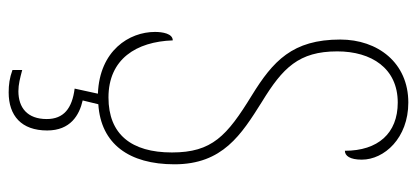

<svg xmlns="http://www.w3.org/2000/svg" viewBox="-286 -478 985 454"><g transform="rotate(90 207.0 -251.5)"><path d="M199 221C254 221 289 191 289 130C289 75 253 54 218 46L227 9C321 3 369 -64 369 -171C369 -285 299 -329 221 -378C141 -427 102 -465 102 -556C102 -637 142 -699 223 -699C296 -699 337 -652 337 -574C349 -574 358 -586 358 -614C358 -667 307 -724 223 -724C129 -724 74 -652 74 -563C74 -450 125 -404 206 -354C302 -295 341 -260 341 -165C341 -69 298 -15 211 -15C120 -15 79 -81 76 -167C60 -167 56 -143 56 -125C56 -64 100 6 202 10L190 65C237 71 262 91 262 131C262 177 235 198 196 198C180 198 165 194 146 189V212C165 219 181 221 199 221Z"/></g></svg>

Font: Noto Serif Bengali Condensed Thin
Style: Regular
Weight: 100
Width: 3
Designer: Juan Bruce, Universal Thirst, Indian Type Foundry and the Monotype Design Team.
Foundry: Monotype Imaging Inc.
Version: Version 2.003